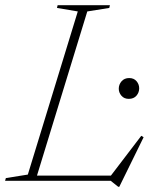

<svg xmlns="http://www.w3.org/2000/svg" viewBox="-48 -695 602 738"><path d="M287.5 -651 88 0H-28.5L-25.5 -10.5L59 -24L251 -651L171 -664.5L173.5 -675H374.5L372 -664.5ZM369.5 -8.5 495 -173 504 -167.5 410.5 23H406.5L377.5 0H64L70.5 -20H404ZM447 -315Q429 -315 418.8 -327Q408.5 -339 408.5 -354Q408.5 -370 419.2 -382.5Q430 -395 448.5 -395Q466.5 -395 476.8 -383Q487 -371 487 -355.5Q487 -339.5 476.5 -327.2Q466 -315 447 -315Z"/></svg>

Font: Newsreader 24pt ExtraLight
Style: Italic
Weight: 250
Italic angle: -17°
Designer: Hugues Gentile
Foundry: Production Type
Version: Version 1.003